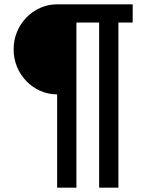

<svg xmlns="http://www.w3.org/2000/svg" viewBox="-20 -718 703 887"><path d="M244 -282Q202 -282 165.5 -298.5Q129 -315 101.5 -343.5Q74 -372 58.5 -409.5Q43 -447 43 -490Q43 -533 58.5 -570.5Q74 -608 101.5 -636.5Q129 -665 165.5 -681.5Q202 -698 244 -698H593V-614H527V149H438V-614H333V149H244Z"/></svg>

Font: IBM Plex Sans Devanagari Medium
Style: Regular
Weight: 500
Designer: Mike Abbink, Paul van der Laan, Pieter van Rosmalen, Erin McLaughlin
Foundry: Bold Monday
Version: Version 1.1